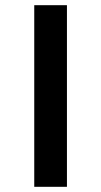

<svg xmlns="http://www.w3.org/2000/svg" viewBox="-20 -720 391 740"><path d="M112 -700H238V0H112Z"/></svg>

Font: Fahkwang Medium
Style: Regular
Weight: 500
Version: Version 1.000; ttfautohint (v1.6)